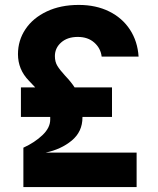

<svg xmlns="http://www.w3.org/2000/svg" viewBox="-20 -760 640 780"><path d="M165 -140H535V0H75V-160Q121 -181 152.5 -211Q184 -241 184 -274V-285H65V-405H123Q120 -409 97.5 -432Q75 -455 64 -482Q53 -509 53 -540Q53 -596 83.5 -641.5Q114 -687 170 -713.5Q226 -740 300 -740Q370 -740 423.5 -713.5Q477 -687 508 -639.5Q539 -592 543 -530H393Q389 -564 363 -587Q337 -610 296 -610Q254 -610 228.5 -587.5Q203 -565 203 -532Q203 -509 213 -492.5Q223 -476 245 -452Q269 -427 283 -405H435V-285H315V-283Q315 -225 271.5 -189Q228 -153 165 -140Z"/></svg>

Font: JetBrains Mono Extra Bold
Style: Regular
Weight: 800
Monospace: yes
Designer: Philipp Nurullin, Konstantin Bulenkov
Foundry: JetBrains
Version: 2.002